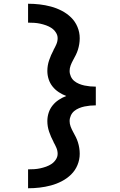

<svg xmlns="http://www.w3.org/2000/svg" viewBox="-20 -853 640 1026"><path d="M130 153V52Q146 52 162.5 51Q179 50 195 46.5Q211 43 226.5 37.5Q242 32 255.5 23Q269 14 278.5 -0.5Q288 -15 288 -31Q288 -48 281 -64Q274 -80 266 -94V-95Q252 -121 242.5 -149Q233 -177 233 -206Q233 -229 240 -250.5Q247 -272 261 -289.5Q275 -307 294 -319.5Q313 -332 334 -340Q313 -348 294 -360.5Q275 -373 261 -390.5Q247 -408 240 -429.5Q233 -451 233 -474Q233 -503 242.5 -531Q252 -559 266 -585V-586Q274 -600 281 -616Q288 -632 288 -649Q288 -665 278.5 -679.5Q269 -694 255.5 -703Q242 -712 226.5 -717.5Q211 -723 195 -726.5Q179 -730 162.5 -731Q146 -732 130 -732V-833Q161 -833 191.5 -829.5Q222 -826 252 -818Q282 -810 310 -795.5Q338 -781 360 -759.5Q382 -738 394 -709Q406 -680 406 -649Q406 -633 403.5 -617.5Q401 -602 396.5 -587.5Q392 -573 385 -559Q378 -545 370.5 -531.5Q363 -518 357.5 -503.5Q352 -489 352 -474Q352 -459 358.5 -444.5Q365 -430 376.5 -420.5Q388 -411 402.5 -405Q417 -399 431.5 -396Q446 -393 461 -391.5Q476 -390 492 -390V-290Q476 -290 461 -288.5Q446 -287 431.5 -284Q417 -281 402.5 -275Q388 -269 376.5 -259.5Q365 -250 358.5 -235.5Q352 -221 352 -206Q352 -191 357.5 -176.5Q363 -162 370.5 -148.5Q378 -135 385 -121Q392 -107 396.5 -92.5Q401 -78 403.5 -62.5Q406 -47 406 -31Q406 0 394 29Q382 58 360 79.5Q338 101 310 115.5Q282 130 252 138Q222 146 191.5 149.5Q161 153 130 153Z"/></svg>

Font: Iosevka HT Extended
Style: Bold
Weight: 700
Width: 7
Monospace: yes
Designer: Belleve Invis
Foundry: Belleve Invis
Version: Version 32.3.0; ttfautohint (v1.8.4)